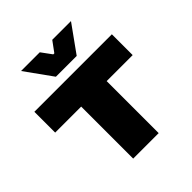

<svg xmlns="http://www.w3.org/2000/svg" viewBox="-250 -1132 1305 1305"><g transform="rotate(-45 402.5 -480.0)"><path d="M525 -500V0H280V-500H30V-700H775V-500ZM302 -765 162 -960H342L397 -885H407L462 -960H642L502 -765Z"/></g></svg>

Font: Imperial One
Style: Regular
Weight: 400
Designer: Jovanny Lemonad
Foundry: Jovanny Lemonad
Version: Version 1.000